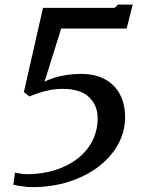

<svg xmlns="http://www.w3.org/2000/svg" viewBox="-20 -776 592 808"><path d="M43 -49.5Q54 -47.5 67.5 -45.2Q81 -43 94 -43Q157.5 -43 211.5 -60Q265.5 -77 305.8 -108Q346 -139 368.2 -182.2Q390.5 -225.5 391 -277.5Q391 -333.5 354 -367.8Q317 -402 245.5 -402Q216 -402 190.2 -397Q164.5 -392 143 -384.8Q121.5 -377.5 104 -370L80.5 -388.5L161 -743H462L476.5 -756.5H538.5L513 -656H237.5L167.5 -432.5Q185 -441.5 208.5 -448.8Q232 -456 260.2 -460.5Q288.5 -465 320.5 -465Q380.5 -465 422 -442.2Q463.5 -419.5 485 -378.5Q506.5 -337.5 506.5 -283Q506.5 -222 476.8 -168.2Q447 -114.5 394 -74.2Q341 -34 269.8 -11.2Q198.5 11.5 115.5 11.5Q104 11.5 88.8 10Q73.5 8.5 59 6Q44.5 3.5 36 1.5Z"/></svg>

Font: Merriweather 28pt Medium
Style: Italic
Weight: 500
Italic angle: -7.8°
Version: Version 2.101